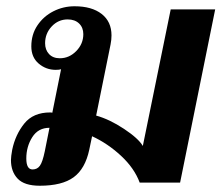

<svg xmlns="http://www.w3.org/2000/svg" viewBox="-20 -583 707 613"><path d="M15 -72Q15 -83 19 -105Q29 -153 57.5 -188.5Q86 -224 140 -224Q145 -224 147 -223L175 -362Q170 -360 158 -360Q127 -360 103.5 -380Q80 -400 80 -435Q80 -473 99.5 -502Q119 -531 150.5 -547Q182 -563 218 -563Q273 -563 304.5 -538.5Q336 -514 336 -470Q336 -456 333 -441L287 -214Q330 -202 376 -171.5Q422 -141 436 -117L525 -553H667L555 0H426Q409 -46 366.5 -85.5Q324 -125 274 -148L265 -105Q252 -44 215 -17Q178 10 107 10Q58 10 36.5 -12.5Q15 -35 15 -72ZM246 -474Q246 -495 232.5 -508Q219 -521 196 -521Q166 -521 145 -498.5Q124 -476 124 -445Q124 -424 136.5 -410.5Q149 -397 171 -397Q201 -397 223.5 -420Q246 -443 246 -474ZM123 -100 138 -175Q102 -175 83 -145Q64 -115 64 -77Q64 -42 84 -42Q99 -42 107.5 -54Q116 -66 123 -100Z"/></svg>

Font: Taviraj SemiBold
Style: Italic
Weight: 600
Italic angle: -12°
Designer: Katatrad Team
Foundry: CadsonDemak
Version: Version 1.001